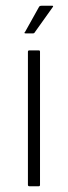

<svg xmlns="http://www.w3.org/2000/svg" viewBox="-20 -647 236 667"><path d="M119 -5Q119 0 115 0H82Q77 0 77 -5V-467Q77 -472 82 -472H115Q119 -472 119 -467ZM69 -531Q65 -531 65 -533Q65 -535 67 -536L115 -622Q117 -627 124 -627H162Q164 -627 164.5 -625.5Q165 -624 163 -622L101 -535Q100 -533 98.5 -532Q97 -531 94 -531Z"/></svg>

Font: Glory Thin ExtraLight
Style: Regular
Weight: 250
Version: Version 1.011